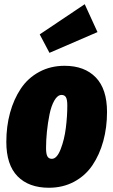

<svg xmlns="http://www.w3.org/2000/svg" viewBox="-20 -864 534 904"><path d="M378.9 -844.2 439 -712.9 212.9 -615.2 167 -702.1ZM210 20Q115.7 20 62.7 -33.9Q9.8 -87.9 9.8 -195.8Q9.8 -269 27.3 -333Q44.9 -397 78.1 -446.8Q111.3 -496.6 164.6 -525.4Q217.8 -554.2 284.2 -554.2Q377.9 -554.2 430.9 -499.5Q483.9 -444.8 483.9 -336.9Q483.9 -263.7 466.3 -199.7Q448.7 -135.7 415.5 -86.4Q382.3 -37.1 329.3 -8.5Q276.4 20 210 20ZM224.1 -116.2Q248 -116.2 265.6 -161.6Q283.2 -207 290 -261.7Q296.9 -316.4 296.9 -367.2Q296.9 -395 290.5 -406Q284.2 -417 270 -417Q251 -417 236.1 -391.1Q221.2 -365.2 213.1 -325.2Q205.1 -285.2 200.9 -244.4Q196.8 -203.6 196.8 -167Q196.8 -138.7 203.4 -127.4Q210 -116.2 224.1 -116.2Z"/></svg>

Font: Fira Sans Compressed Heavy
Style: Italic
Weight: 900
Width: 3
Italic angle: -8°
Designer: Carrois Corporate & Edenspiekermann AG
Foundry: Carrois Corporate GbR & Edenspiekermann AG
Version: Version 4.203;PS 004.203;hotconv 1.0.88;makeotf.lib2.5.64775